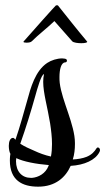

<svg xmlns="http://www.w3.org/2000/svg" viewBox="-20 -689 395 720"><path d="M285 -527C297 -527 307 -529 307 -532C307 -533 307 -533 306 -534C269 -578 233 -624 197 -669H190C186 -666 105 -575 69 -534C68 -533 68 -533 68 -532C68 -530 73 -529 79 -529C87 -529 95 -530 99 -534C125 -560 156 -583 184 -610L251 -534C256 -529 272 -527 285 -527ZM123 11C188 11 226 -24 245 -67C297 -70 338 -89 353 -119C354 -121 355 -124 355 -126C355 -132 351 -136 347 -136C345 -136 343 -135 342 -133C334 -120 324 -109 305 -101C290 -95 272 -92 253 -91C259 -110 261 -130 261 -148V-153C261 -221 212 -311 204 -378C203 -385 203 -393 203 -400C203 -428 209 -454 224 -455C229 -455 231 -458 231 -462C231 -465 229 -468 223 -469C220 -469 216 -470 213 -470C194 -470 172 -463 157 -453C112 -423 95 -360 82 -312C70 -270 55 -214 38 -165C35 -169 31 -172 30 -172H29C18 -172 13 -158 13 -142C13 -131 15 -119 19 -112C17 -101 17 -90 17 -87C17 -13 63 11 123 11ZM171 -102C148 -107 127 -115 110 -123C91 -131 71 -140 56 -150C77 -209 96 -271 112 -328C120 -357 135 -410 145 -411C143 -402 142 -392 142 -382C142 -340 158 -288 168 -226C172 -200 175 -174 175 -149C175 -133 174 -117 171 -102ZM96 -22C63 -22 40 -45 40 -85C40 -88 41 -92 41 -96C68 -83 114 -74 163 -70C163 -69 162 -68 162 -67C151 -38 124 -24 100 -22Z"/></svg>

Font: Style Script
Style: Regular
Weight: 400
Designer: Robert E. Leuschke
Foundry: Robert E. Leuschke
Version: Version 1.010